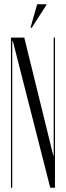

<svg xmlns="http://www.w3.org/2000/svg" viewBox="-20 -874 307 894"><path d="M228 -150H230V-699H236V0H214L40 -682H37V0H31V-699H93ZM122 -745 153 -854H198L128 -745Z"/></svg>

Font: Moniqa Cond Display
Style: Regular
Weight: 400
Width: 3
Designer: Rajesh Rajput
Foundry: Rajesh Rajput
Version: Version 1.000